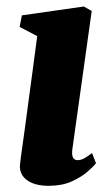

<svg xmlns="http://www.w3.org/2000/svg" viewBox="-20 -576 353 606"><path d="M133 10.5Q103 10.5 81.8 1.8Q60.5 -7 50.5 -22.8Q40.5 -38.5 43.5 -60Q45.5 -79 49.8 -107.8Q54 -136.5 59 -174.5Q64 -212.5 70.2 -257.8Q76.5 -303 83.2 -354.5Q90 -406 97.5 -462L42 -491L49 -527.5L244.5 -555.5L269.5 -541.5L208.5 -106Q206 -88 210.2 -79.2Q214.5 -70.5 225 -70.5Q234.5 -70.5 244.5 -75.5Q254.5 -80.5 270.5 -93L283 -61Q275 -50.5 255.8 -33.8Q236.5 -17 206 -3.2Q175.5 10.5 133 10.5Z"/></svg>

Font: Merriweather 48pt Black
Style: Italic
Weight: 900
Italic angle: -7.8°
Version: Version 2.101